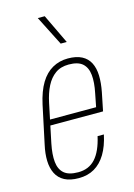

<svg xmlns="http://www.w3.org/2000/svg" viewBox="-113 -788 594 854"><g transform="rotate(-15 183.5 -361.5)"><path d="M142 6Q102 6 76.5 -7.5Q51 -21 38.5 -46Q26 -71 25 -104.5Q24 -138 33 -178L70 -352Q83 -411 105.5 -448Q128 -485 160 -503Q192 -521 231 -521Q270 -521 295 -508Q320 -495 332.5 -470.5Q345 -446 346 -412Q347 -378 339 -337L322 -253H73L78 -279H302L296 -274L309 -340Q319 -388 315.5 -422.5Q312 -457 291.5 -475.5Q271 -494 228 -494Q191 -494 166 -476Q141 -458 125 -426.5Q109 -395 100 -352L63 -175Q53 -126 56.5 -91.5Q60 -57 81 -38.5Q102 -20 146 -20Q195 -20 225 -53Q255 -86 270 -153H299Q288 -101 266.5 -65.5Q245 -30 214 -12Q183 6 142 6ZM218 -593 149 -729H181L246 -593Z"/></g></svg>

Font: Hubot Sans Condensed ExtraLight
Style: Italic
Weight: 200
Width: 3
Italic angle: -12.0243°
Designer: Deni Anggara
Foundry: GitHub, Inc., Subsidiary of Microsoft Corporation
Version: Version 2.000